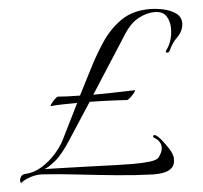

<svg xmlns="http://www.w3.org/2000/svg" viewBox="-46 -595 713 676"><g transform="rotate(-5 310.5 -256.5)"><path d="M467 34Q407 32 340 25.5Q273 19 207.5 11.5Q142 4 84 0Q62 -2 39.5 5Q17 12 5 22Q4 22 4 22.5Q4 23 3 23Q0 23 0 15Q0 8 4.5 1Q9 -6 20 -7Q50 -8 78 -25Q106 -42 128 -66.5Q150 -91 161 -113L224 -240Q199 -240 174.5 -239.5Q150 -239 130 -237Q128 -237 133.5 -245Q139 -253 147.5 -261Q156 -269 161 -268Q171 -267 192.5 -266Q214 -265 236 -265L280 -351Q304 -399 333.5 -444Q363 -489 404.5 -518Q446 -547 506 -547Q530 -547 555.5 -541.5Q581 -536 599 -523Q617 -510 617 -487Q617 -479 614 -470Q610 -454 593 -437.5Q576 -421 565 -396Q562 -389 555 -389Q547 -389 553 -398Q576 -429 576 -473Q576 -498 564 -516.5Q552 -535 523 -535Q496 -535 467 -520Q438 -505 414 -468L283 -264Q307 -264 336.5 -264.5Q366 -265 392 -266Q418 -267 430 -267Q433 -267 427 -259Q421 -251 412.5 -243Q404 -235 399 -235Q388 -236 365.5 -237Q343 -238 318.5 -239Q294 -240 276 -240H268L186 -114Q154 -64 129 -43.5Q104 -23 89 -18Q89 -18 110.5 -17.5Q132 -17 164 -16Q196 -15 230 -14Q264 -13 288 -12Q316 -11 345.5 -10Q375 -9 402 -9Q435 -9 460.5 -12Q486 -15 493 -24Q507 -43 507 -58Q507 -81 482 -95Q480 -96 480 -99Q480 -101 482.5 -103Q485 -105 488 -103Q497 -99 509 -84Q521 -69 531.5 -53Q542 -37 544 -27Q546 -23 546 -19Q546 -15 546 -11Q546 36 467 34Z"/></g></svg>

Font: Italianno
Style: Regular
Weight: 400
Designer: Robert E. Leuschke
Foundry: Robert E. Leuschke
Version: Version 1.100; ttfautohint (v1.8.3)